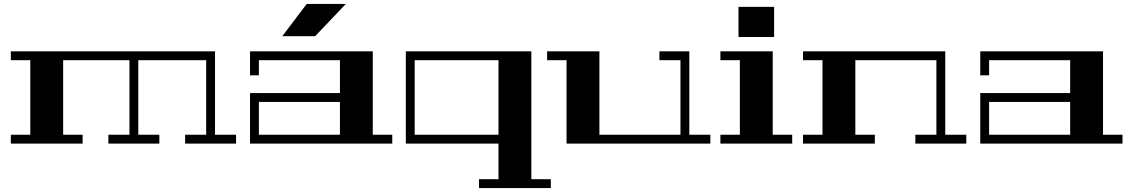

<svg xmlns="http://www.w3.org/2000/svg" viewBox="-20 -730 5735 976"><path d="M1180 -45V0H921V-45H1028V-424H683V-45H790V0H531V-45H638V-424H301V-45H400V0H35V-45H134V-424H35V-469H1073V-45Z M1875 -45H1974V0H1251V-257H1708V-424H1296V-347H1251V-469H1875ZM1708 -45V-212H1296V-45ZM1738 -710 1582 -546H1415L1539 -710Z M2780 226H2415V181H2514V0H2043V-469H2681V181H2780ZM2088 -45H2514V-424H2088Z M3591 -45V0H2860V-424H2761V-469H3027V-45H3439V-424H3332V-469H3484V-45Z M3908 -45H4007V0H3642V-45H3741V-424H3642V-469H3908ZM3915 -542H3734V-695H3915Z M4062 -469H4785V-45H4892V0H4633V-45H4740V-424H4328V-45H4427V0H4062V-45H4161V-424H4062Z M5587 -45H5686V0H4963V-257H5420V-424H5008V-347H4963V-469H5587ZM5420 -45V-212H5008V-45Z"/></svg>

Font: Geostar Fill
Style: Regular
Weight: 400
Designer: Joe Prince
Foundry: Joe Prince
Version: Version 1.002